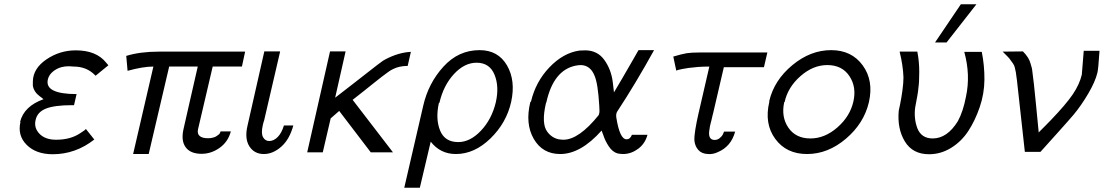

<svg xmlns="http://www.w3.org/2000/svg" viewBox="-20 -714 5174 900"><path d="M76 -143 74 -142Q92 -216 184 -249Q180 -252 174 -257Q168 -262 166 -263Q139 -283 134 -312V-332Q135 -393 197.5 -435.5Q260 -478 335 -478Q431 -478 477 -421L488 -408L428 -359L425 -362Q386 -402 325 -402Q282 -407 253 -394Q211 -374 204 -340Q197 -306 231.5 -289.5Q266 -273 339 -273L327 -221H318Q236 -221 195.5 -205Q155 -189 147 -152Q138 -115 165 -87Q192 -59 243 -59Q310 -59 355 -89L373 -101Q375 -102 376.5 -103.5Q378 -105 379 -106Q380 -107 381 -108Q382 -109 383 -109L422 -60Q334 9 227 9Q149 9 105 -35Q61 -79 76 -143Z M572 -450Q570 -452 572 -452Q636 -472 726 -472H1129L1114 -402H977L908 -107Q904 -87 916 -76.5Q928 -66 955 -66Q976 -66 992 -74Q1007 -83 1011 -90Q1011 -91 1012.5 -94Q1014 -97 1014 -98H1062Q1049 -49 1009.5 -21Q970 7 925 7Q873 7 850.5 -23.5Q828 -54 840 -108Q858 -186 867 -227L907 -402H773L677 8H604L699 -402Q650 -402 578 -382Z M1140 -124 1219 -473H1292L1293 -472L1218 -149Q1217 -146 1215 -140L1212 -128Q1203 -89 1213 -71Q1223 -53 1242 -53Q1263 -53 1281.5 -71.5Q1300 -90 1311 -126H1355Q1337 -60 1298 -26Q1259 8 1217 8Q1172 8 1149 -28Q1126 -64 1140 -124Z M1420 0 1527 -473H1600L1551 -256Q1594 -289 1637.5 -323Q1681 -357 1703.5 -374.5Q1726 -392 1746.5 -408Q1767 -424 1775.5 -429.5Q1784 -435 1787 -436Q1848 -468 1906 -471L1891 -405Q1851 -405 1822 -390Q1813 -386 1801 -377.5Q1789 -369 1770 -354.5Q1751 -340 1734.5 -326.5Q1718 -313 1687 -288.5Q1656 -264 1633 -246L1822 0H1718L1570 -194L1530 -159Q1498 -21 1493 0Z M1875 166 1964 -219Q1988 -324 2058.5 -401.5Q2129 -479 2228 -479Q2315 -479 2356.5 -407.5Q2398 -336 2376 -236Q2354 -138 2279 -65Q2204 8 2117 8Q2044 8 1999 -50L1948 166ZM2040 -233 2037 -230Q2021 -156 2043 -102Q2065 -48 2128 -48Q2184 -48 2234.5 -101.5Q2285 -155 2304 -234Q2321 -308 2298 -364Q2275 -420 2214 -420Q2157 -420 2108 -367Q2059 -314 2040 -233Z M2466 -236Q2468 -238 2469 -238Q2491 -331 2555.5 -398.5Q2620 -466 2696 -477Q2706 -478 2725 -478Q2781 -477 2812.5 -433.5Q2844 -390 2852 -332L2858 -281Q2869 -299 2897 -347Q2925 -395 2949 -437L2973 -479H3046Q2958 -320 2875 -194Q2866 -182 2869 -163Q2885 -61 2917 -61Q2934 -61 2942 -82H3015Q3004 -41 2972 -17Q2940 7 2903 8Q2887 8 2874 5Q2851 -2 2834 -27.5Q2817 -53 2809 -78L2800 -102Q2702 8 2606 8Q2523 8 2482 -63Q2441 -134 2466 -236ZM2541 -234Q2539 -232 2539 -230Q2517 -135 2545 -97Q2566 -68 2599 -61Q2613 -59 2622 -59Q2694 -60 2786 -174Q2788 -177 2789 -184Q2791 -189 2789 -219Q2783 -322 2767 -359Q2748 -407 2704 -409Q2692 -409 2677 -406Q2574 -384 2541 -234Z M3136 -449Q3134 -449 3133 -448Q3177 -461 3198.5 -464.5Q3220 -468 3260 -468H3577L3561 -399H3373L3323 -184Q3322 -181 3319.5 -170.5Q3317 -160 3316 -155L3308 -123Q3306 -114 3304 -96Q3301 -58 3330 -58Q3343 -58 3353.5 -66.5Q3364 -75 3368 -83Q3372 -91 3374 -97H3426Q3407 -27 3345 -1Q3322 10 3299 8Q3269 7 3253 -11.5Q3237 -30 3235 -56Q3233 -90 3256 -190L3257 -192V-194L3305 -402Q3276 -402 3250.5 -400Q3225 -398 3207.5 -395.5Q3190 -393 3178 -390.5Q3166 -388 3158 -386L3150 -383Z M3586 -236V-241Q3609 -338 3694 -408.5Q3779 -479 3876 -479Q3972 -479 4024 -407.5Q4076 -336 4053 -235Q4030 -136 3945.5 -64Q3861 8 3763 8Q3666 8 3614 -63Q3562 -134 3586 -236ZM3658 -236Q3657 -235 3656 -235Q3641 -166 3675.5 -115.5Q3710 -65 3779 -65Q3846 -65 3905 -116.5Q3964 -168 3980 -237Q3996 -306 3961.5 -357.5Q3927 -409 3858 -409Q3791 -409 3732 -357Q3673 -305 3658 -236Z M4363 -515 4484 -694H4557L4417 -515ZM4197 -472H4280Q4289 -426 4289 -377Q4289 -327 4285 -302Q4284 -287 4280 -265Q4276 -243 4273 -227L4270 -211Q4263 -159 4280 -113Q4299 -65 4352 -65Q4420 -65 4470 -146Q4495 -192 4508 -261Q4530 -362 4500 -471H4582Q4595 -407 4594.5 -341Q4594 -275 4572.5 -212Q4551 -149 4519 -100Q4487 -51 4438.5 -21Q4390 9 4335 9Q4258 9 4221.5 -51Q4185 -111 4193 -196L4199 -224Q4205 -253 4210 -289Q4215 -325 4215 -351Q4213 -407 4197 -472Z M4680 -472Q4696 -472 4727.5 -472.5Q4759 -473 4775 -473Q4804 -444 4811 -415L4815 -401Q4817 -396 4818 -388Q4826 -332 4836 -226.5Q4846 -121 4849 -93Q4850 -95 4856.5 -101Q4863 -107 4876.5 -121Q4890 -135 4904 -149Q4977 -225 5008.5 -271.5Q5040 -318 5051 -364Q5052 -374 5060 -476H5134Q5128 -386 5124 -373Q5114 -331 5081 -275Q5048 -219 5013 -177Q4992 -152 4929 -82Q4866 -12 4857 -2H4784L4747 -337Q4746 -342 4744.5 -355Q4743 -368 4742 -374L4737 -397Q4735 -407 4728 -417L4717 -432Q4714 -438 4701 -451Z"/></svg>

Font: Coval
Style: ExtraLight Italic
Weight: 200
Foundry: Context Ltd
Version: Version 001.000